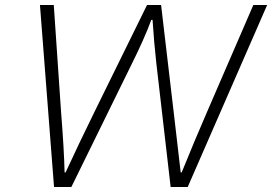

<svg xmlns="http://www.w3.org/2000/svg" viewBox="-20 -744 1083 764"><path d="M139 -724H194L223 -299Q235 -148 237 -58H241Q296 -177 356 -299L565 -724H621L671 -299L699 -58H703Q754 -184 804 -299L988 -724H1043L727 0H659L602 -493Q593 -573 587 -665H582Q569 -629 548.5 -583Q528 -537 506 -493L264 0H195Z"/></svg>

Font: Nebula Sans Light
Style: Regular
Weight: 300
Italic angle: -9°
Designer: Paul D. Hunt for Adobe (as Source Sans)
Foundry: Nebula Entertainment & Broadcasting LLC
Version: Version 1.010